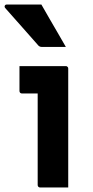

<svg xmlns="http://www.w3.org/2000/svg" viewBox="-44 -831 414 851"><path d="M123 -11Q123 -38.4 123 -78.9Q123 -119.4 123 -166.4Q123 -213.4 123 -260.4Q123 -307.4 123 -348.4Q123 -389.3 123 -416.7H115.8Q110 -416.7 102.4 -416.7Q94.8 -416.7 86.3 -416.7Q77.8 -416.7 69.3 -416.7Q60.9 -416.7 53.3 -416.7Q48.5 -416.7 45.4 -419.7Q42.3 -422.8 42.3 -427.7Q42.3 -454.6 42.3 -482.8Q42.3 -511 42.3 -538Q59.2 -538 80.7 -538Q102.3 -538 126.4 -538Q150.5 -538 173.2 -538Q196 -538 215.4 -538Q234.8 -538 247.4 -538Q251.3 -538 253.3 -536.5Q255.4 -535 256.9 -532.9Q258.4 -530.8 258.4 -527Q258.4 -479.8 258.4 -424.6Q258.4 -369.4 258.4 -312.1Q258.4 -254.8 258.4 -200Q258.4 -145.3 258.4 -97.2Q258.4 -81.5 258.4 -65.3Q258.4 -49.1 258.4 -32.9Q258.4 -16.7 258.4 0Q225.4 0 196.7 0Q167.9 0 134 0Q129.2 0 126.1 -3.1Q123 -6.1 123 -11ZM139.4 -810.9Q157.9 -779.1 175.8 -747.5Q193.7 -715.9 212.2 -684.9Q230.6 -653.8 247.9 -622.9Q222.7 -622.9 196.6 -622.9Q170.5 -622.9 141.6 -622.9Q135.6 -622.9 131.1 -625.4Q126.6 -627.9 124.6 -630.9Q95.9 -664.2 72.1 -690.4Q48.4 -716.7 26.5 -741.9Q4.7 -767.2 -21 -795.5Q-25 -800.7 -22.7 -805.8Q-20.3 -810.9 -14.2 -810.9Q13.7 -810.9 37.8 -810.9Q61.9 -810.9 86.6 -810.9Q111.3 -810.9 139.4 -810.9Z"/></svg>

Font: Recursive Sans Linear Light
Style: Regular
Weight: 300
Version: Version 1.085